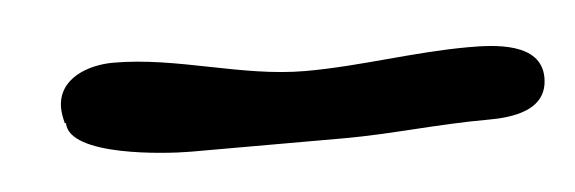

<svg xmlns="http://www.w3.org/2000/svg" viewBox="-24 -230 482 161"><g transform="rotate(-5 216.5 -150.0)"><path d="M234 -169C180 -169 128 -190 74 -190C53 -190 27 -181 27 -156C27 -152 28 -147 29 -143H30C30 -115 111 -110 132 -110H261C301 -110 341 -115 382 -115C403 -115 433 -118 433 -146C433 -176 393 -177 372 -177C326 -177 280 -169 234 -169Z"/></g></svg>

Font: ChillLongCangKaiShu Medium
Style: Regular
Weight: 500
Version: Version 3.500;Glyphs 3.1.1 (3135)